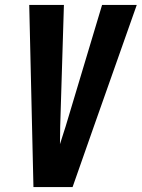

<svg xmlns="http://www.w3.org/2000/svg" viewBox="-20 -755 572 775"><path d="M115 0 98 -735H238L223 -245Q223 -227 222.5 -209Q222 -191 222 -173Q228 -191 233.5 -209Q239 -227 245 -245L392 -735H532L359 -245L273 0Z"/></svg>

Font: Iosevka SS18 Heavy
Style: Italic
Weight: 900
Italic angle: -9°
Monospace: yes
Designer: Belleve Invis
Foundry: Belleve Invis
Version: Version 25.1.1; ttfautohint (v1.8.4)